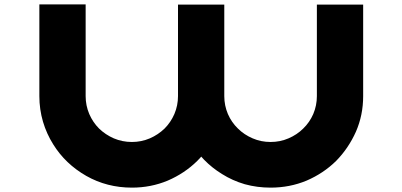

<svg xmlns="http://www.w3.org/2000/svg" viewBox="-20 -859 1842 879"><path d="M1006.8 -418.9Q1006.8 -332 973.6 -255.9Q940.4 -179.7 882.8 -122.1Q825.2 -65.4 748 -32.2Q670.9 0 584 0Q584 -69.3 584 -209Q627 -209 666 -225.6Q704.1 -242.2 733.4 -270.5Q761.7 -298.8 778.3 -336.9Q794.9 -376 794.9 -418.9Q848.6 -418.9 901.4 -418.9Q954.1 -418.9 1006.8 -418.9ZM584 0Q469.7 0 375 -53.7Q279.3 -108.4 223.6 -198.2Q193.4 -246.1 176.8 -301.8Q160.2 -358.4 160.2 -418.9Q230.5 -418.9 372.1 -418.9Q372.1 -376 388.7 -336.9Q405.3 -298.8 433.6 -270.5Q462.9 -242.2 501 -225.6Q540 -209 584 -209Q584 -157.2 584 -104.5Q584 -51.8 584 0ZM1642.6 -418.9Q1642.6 -332 1609.4 -255.9Q1575.2 -179.7 1518.6 -122.1Q1460.9 -65.4 1383.8 -32.2Q1306.6 0 1218.8 0Q1218.8 -69.3 1218.8 -209Q1262.7 -209 1300.8 -225.6Q1339.8 -242.2 1368.2 -270.5Q1397.5 -298.8 1414.1 -336.9Q1430.7 -376 1430.7 -418.9Q1483.4 -418.9 1536.1 -418.9Q1588.9 -418.9 1642.6 -418.9ZM1218.8 0Q1157.2 0 1100.6 -15.6Q1043.9 -32.2 996.1 -62.5Q905.3 -118.2 850.6 -211.9Q794.9 -306.6 794.9 -418.9Q866.2 -418.9 1006.8 -418.9Q1006.8 -376 1023.4 -336.9Q1040 -298.8 1069.3 -270.5Q1097.7 -242.2 1136.7 -225.6Q1174.8 -209 1218.8 -209Q1218.8 -157.2 1218.8 -104.5Q1218.8 -51.8 1218.8 0ZM160.2 -838.9Q230.5 -838.9 372.1 -838.9Q372.1 -698.2 372.1 -418.9Q300.8 -418.9 160.2 -418.9Q160.2 -558.6 160.2 -838.9ZM1430.7 -837.9Q1501 -837.9 1642.6 -837.9Q1642.6 -698.2 1642.6 -418.9Q1571.3 -418.9 1430.7 -418.9Q1430.7 -558.6 1430.7 -837.9ZM794.9 -837.9Q866.2 -837.9 1006.8 -837.9Q1006.8 -698.2 1006.8 -418.9Q936.5 -418.9 794.9 -418.9Q794.9 -558.6 794.9 -837.9Z"/></svg>

Font: CornerV20
Style: Regular
Weight: 400
Designer: Olivier Tavernier
Version: Version 20